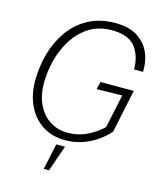

<svg xmlns="http://www.w3.org/2000/svg" viewBox="-131 -803 913 1098"><g transform="rotate(15 325.0 -254.0)"><path d="M309 12Q232 12 175 -24.5Q118 -61 87 -125.5Q56 -190 56 -273Q56 -353 77 -430.5Q98 -508 142 -571.5Q186 -635 254.5 -672.5Q323 -710 417 -710Q493 -710 543 -680Q593 -650 617 -598.5Q641 -547 639 -481H586Q585 -564 544 -614.5Q503 -665 407 -665Q329 -665 272.5 -629Q216 -593 179.5 -535Q143 -477 125.5 -408.5Q108 -340 108 -274Q108 -201 134 -146.5Q160 -92 206 -62.5Q252 -33 311 -33Q375 -33 428 -59.5Q481 -86 517 -122L559 -320L408 -317L419 -362H616L562 -106Q529 -69 488.5 -42.5Q448 -16 403 -2Q358 12 309 12ZM234 202 267 48H319L265 202Z"/></g></svg>

Font: Azeret Mono Thin Thin
Style: Italic
Weight: 250
Italic angle: -12°
Version: Version 1.002